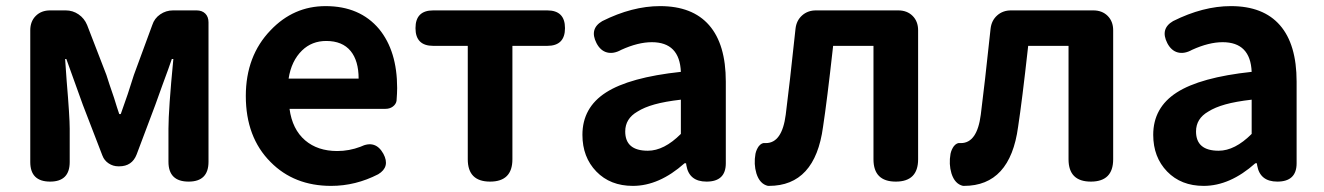

<svg xmlns="http://www.w3.org/2000/svg" viewBox="-20 -594 4332 628"><path d="M144 0Q79 0 79 -64V-280V-495Q79 -524 97 -542Q115 -560 144 -560H195Q218 -560 237 -547Q256 -534 265 -512L328 -349Q336 -323 353 -274Q364 -238 370 -221H375Q399 -287 418 -349L478 -512Q485 -534 504 -547Q523 -560 546 -560H578H623Q641 -560 651.5 -549.5Q662 -539 662 -521V-65Q662 0 597 0Q531 0 531 -65V-173Q531 -236 547 -401H542Q533 -374 511 -315Q495 -271 488 -251L427 -89Q412 -50 370 -50H367Q350 -50 335.5 -59.5Q321 -69 315 -85L251 -251Q243 -274 224 -326Q205 -378 197 -401H193Q194 -381 198 -330Q208 -212 208 -173V-64Q208 0 144 0Z M1063 14Q942 14 865 -64Q784 -145 784 -280Q784 -411 865 -495Q940 -574 1045 -574Q1157 -574 1220 -499Q1279 -427 1279 -306Q1279 -290 1277 -264Q1275 -253 1265 -245.5Q1255 -238 1241 -238H1185H1099H927Q936 -171 978 -135Q1019 -100 1083 -100Q1122 -100 1159 -114Q1208 -138 1234 -91Q1257 -48 1217 -24Q1143 14 1063 14ZM924 -337H1038H1153Q1153 -395 1127 -427Q1100 -460 1047 -460Q1000 -460 968 -429Q933 -395 924 -337Z M1583 0Q1510 0 1510 -73V-222V-444H1397Q1339 -444 1339 -502Q1339 -560 1397 -560H1583H1770Q1828 -560 1828 -502Q1828 -444 1770 -444H1656V-73Q1656 0 1583 0Z M2050 14Q1976 14 1930.5 -33Q1885 -80 1885 -153Q1885 -242 1962 -291.5Q2039 -341 2207 -359Q2203 -456 2112 -456Q2067 -456 2012 -431Q1987 -417 1965.5 -422.5Q1944 -428 1931 -453Q1907 -500 1950 -525Q2048 -574 2139 -574Q2245 -574 2299.5 -511.5Q2354 -449 2354 -327V-245V-163V-60Q2354 0 2291 0Q2234 0 2225 -53L2224 -60H2219Q2136 14 2050 14ZM2099 -101Q2152 -101 2207 -156V-268Q2155 -262 2121 -252.5Q2087 -243 2065 -229Q2025 -206 2025 -164Q2025 -101 2099 -101Z M2492 14Q2465 8 2454 -27Q2445 -57 2451 -91Q2454 -105 2462 -116Q2472 -128 2483 -126Q2484 -126 2485 -126Q2538 -126 2550 -219Q2562 -312 2582 -500Q2585 -527 2603.5 -543.5Q2622 -560 2649 -560H2786H2918Q2947 -560 2965 -542Q2983 -524 2983 -495V-280V-73Q2983 0 2910 0Q2837 0 2837 -73V-444H2705Q2705 -441 2704 -435Q2685 -264 2672 -179Q2646 14 2495 14Q2494 14 2492 14Z M3130 14Q3103 8 3092 -27Q3083 -57 3089 -91Q3092 -105 3100 -116Q3110 -128 3121 -126Q3122 -126 3123 -126Q3176 -126 3188 -219Q3200 -312 3220 -500Q3223 -527 3241.5 -543.5Q3260 -560 3287 -560H3424H3556Q3585 -560 3603 -542Q3621 -524 3621 -495V-280V-73Q3621 0 3548 0Q3475 0 3475 -73V-444H3343Q3343 -441 3342 -435Q3323 -264 3310 -179Q3284 14 3133 14Q3132 14 3130 14Z M3917 14Q3843 14 3797.5 -33Q3752 -80 3752 -153Q3752 -242 3829 -291.5Q3906 -341 4074 -359Q4070 -456 3979 -456Q3934 -456 3879 -431Q3854 -417 3832.5 -422.5Q3811 -428 3798 -453Q3774 -500 3817 -525Q3915 -574 4006 -574Q4112 -574 4166.5 -511.5Q4221 -449 4221 -327V-245V-163V-60Q4221 0 4158 0Q4101 0 4092 -53L4091 -60H4086Q4003 14 3917 14ZM3966 -101Q4019 -101 4074 -156V-268Q4022 -262 3988 -252.5Q3954 -243 3932 -229Q3892 -206 3892 -164Q3892 -101 3966 -101Z"/></svg>

Font: GenSenRounded2 TW B
Style: Regular
Weight: 700
Version: Version 2.000;PS 2;hotconv 16.6.51;makeotf.lib2.5.65220 DEVE